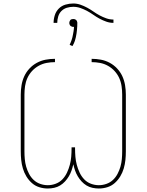

<svg xmlns="http://www.w3.org/2000/svg" viewBox="-20 -1072 840 1100"><path d="M546 8Q528 8 509.5 4Q491 0 475.5 -9.5Q460 -19 447.5 -32.5Q435 -46 425.5 -62Q416 -78 410 -95.5Q404 -113 400 -131Q396 -113 390 -95.5Q384 -78 374.5 -62Q365 -46 352.5 -32.5Q340 -19 324.5 -9.5Q309 0 290.5 4Q272 8 254 8Q229 8 205 0.5Q181 -7 162.5 -23.5Q144 -40 131 -61.5Q118 -83 111 -107Q104 -131 101.5 -155.5Q99 -180 99 -205V-530Q99 -557 103.5 -584Q108 -611 119 -635Q130 -659 148.5 -679Q167 -699 191 -712Q215 -725 241.5 -730Q268 -735 295 -735V-716Q271 -716 247 -711.5Q223 -707 201.5 -695Q180 -683 163.5 -665Q147 -647 137 -625Q127 -603 123.5 -578.5Q120 -554 120 -530V-205Q120 -183 122 -160.5Q124 -138 130 -117Q136 -96 146.5 -76Q157 -56 173 -41Q189 -26 210.5 -18.5Q232 -11 254 -11Q277 -11 299.5 -19.5Q322 -28 338 -45Q354 -62 364 -83.5Q374 -105 380 -127.5Q386 -150 388 -173.5Q390 -197 390 -221V-228H410V-221Q410 -197 412 -173.5Q414 -150 420 -127.5Q426 -105 436 -83.5Q446 -62 462 -45Q478 -28 500.5 -19.5Q523 -11 546 -11Q568 -11 589.5 -18.5Q611 -26 627 -41Q643 -56 653.5 -76Q664 -96 670 -117Q676 -138 678 -160.5Q680 -183 680 -205V-530Q680 -554 676.5 -578.5Q673 -603 663 -625Q653 -647 636.5 -665Q620 -683 598.5 -695Q577 -707 553 -711.5Q529 -716 505 -716V-735Q532 -735 558.5 -730Q585 -725 609 -712Q633 -699 651.5 -679Q670 -659 681 -635Q692 -611 696.5 -584Q701 -557 701 -530V-205Q701 -180 698.5 -155.5Q696 -131 689 -107Q682 -83 669 -61.5Q656 -40 637.5 -23.5Q619 -7 595 0.5Q571 8 546 8ZM308 -941H287Q287 -963 294 -985Q301 -1007 317 -1023Q333 -1039 355 -1045.5Q377 -1052 400 -1052Q421 -1052 441 -1045Q461 -1038 479.5 -1028Q498 -1018 515 -1006Q532 -994 550.5 -984Q569 -974 589 -967Q609 -960 630 -960V-941Q609 -941 589 -948Q569 -955 550.5 -965Q532 -975 515 -987Q498 -999 479.5 -1009Q461 -1019 441 -1026Q421 -1033 400 -1033Q381 -1033 363 -1027.5Q345 -1022 332 -1009Q319 -996 313.5 -977.5Q308 -959 308 -941ZM395 -808 379 -815Q382 -822 385 -829Q388 -836 390.5 -843.5Q393 -851 395 -859Q397 -867 398.5 -876.5Q400 -886 401.5 -893Q403 -900 403 -905L404 -918H400Q395 -918 391.5 -919.5Q388 -921 384.5 -923.5Q381 -926 379 -931Q377 -936 377 -939V-941Q377 -945 378.5 -949Q380 -953 382.5 -956.5Q385 -960 389.5 -961.5Q394 -963 398 -963H400Q405 -963 408.5 -962Q412 -961 415.5 -958Q419 -955 421 -950.5Q423 -946 423 -943V-941Q423 -931 422.5 -921Q422 -911 421 -901Q420 -891 418.5 -880.5Q417 -870 414.5 -858.5Q412 -847 409 -838Q406 -829 403 -823Z"/></svg>

Font: Iosevka Aile Thin
Style: Regular
Weight: 100
Designer: Belleve Invis
Foundry: Belleve Invis
Version: Version 31.1.0; ttfautohint (v1.8.4)